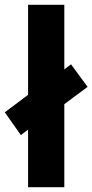

<svg xmlns="http://www.w3.org/2000/svg" viewBox="-42 -846 385 800"><path d="M75 -66V-306L45 -283L-22 -378L75 -451V-826H226V-557L254 -578L323 -484L226 -412V-66Z"/></svg>

Font: Noto Sans Malayalam UI Condensed ExtraBold
Style: Regular
Weight: 800
Width: 3
Designer: Jelle Bosma - Monotype Design Team
Foundry: Monotype Imaging Inc.
Version: Version 2.104; ttfautohint (v1.8.4.7-5d5b)